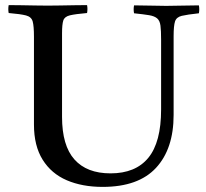

<svg xmlns="http://www.w3.org/2000/svg" viewBox="-20 -721 807 752"><path d="M14 -701Q34 -701 62.5 -700.5Q91 -700 119.5 -699.5Q148 -699 167 -699Q186 -699 214.5 -699.5Q243 -700 272 -700.5Q301 -701 321 -701Q324 -686 321 -670Q275 -666 254 -661Q233 -656 228 -641Q223 -626 223 -590V-263Q223 -151 271.5 -96.5Q320 -42 413 -42Q511 -42 561 -103Q611 -164 611 -292V-566Q611 -601 608.5 -620.5Q606 -640 595.5 -649Q585 -658 564 -661.5Q543 -665 505 -669Q502 -684 505 -700Q532 -700 570 -699Q608 -698 631 -698Q656 -698 693.5 -699Q731 -700 759 -700Q762 -685 759 -669Q713 -664 692 -659Q671 -654 665.5 -637Q660 -620 660 -579V-271Q660 -138 591 -63.5Q522 11 382 11Q302 11 241.5 -15Q181 -41 147 -95.5Q113 -150 113 -233V-577Q113 -619 108 -637Q103 -655 82 -660.5Q61 -666 14 -670Q11 -685 14 -701Z"/></svg>

Font: Tiro Kannada
Style: Regular
Weight: 400
Designer: Kannada: John Hudson & Fiona Ross. Latin: John Hudson.
Foundry: Tiro Typeworks Ltd.
Version: Version 1.52